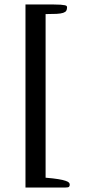

<svg xmlns="http://www.w3.org/2000/svg" viewBox="-20 -678 456 859"><path d="M94 -658H217Q239 -658 251.5 -657Q264 -656 270.5 -654.5Q277 -653 278.5 -650.5Q280 -648 280 -645Q280 -636 276.5 -630Q273 -624 262.5 -620.5Q252 -617 233 -616Q214 -615 184 -615V117Q220 120 241 123.5Q262 127 273.5 131Q285 135 288.5 139Q292 143 292 148Q292 154 289 157.5Q286 161 272 161H94Z"/></svg>

Font: Asar
Style: Regular
Weight: 400
Designer: Eben Sorkin
Foundry: Eben Sorkin, Pria Ravichandran
Version: Version 1.003; ttfautohint (v1.3) -l 8 -r 50 -G 0 -x 0 -H 45